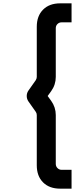

<svg xmlns="http://www.w3.org/2000/svg" viewBox="-20 -917 489 1149"><path d="M408.2 212H340.1Q275.3 212 237.7 174.4Q200.1 136.8 200.1 72.2V-228.3Q200.1 -239.3 194.1 -247.7L149.8 -310.5Q140 -325.2 140 -342.5Q140 -359.9 149.8 -374.5L194.1 -437.3Q200.1 -447.3 200.1 -456.7V-757Q200.1 -821.3 237.7 -859.2Q275.3 -897 340.1 -897H408.2V-783.3H348.4Q334.1 -783.3 323.9 -773.2Q313.8 -763.1 313.8 -748.7V-456.7Q313.8 -410.2 286.4 -371.7L265.2 -342.5L286.4 -313.3Q313.8 -274.8 313.8 -228.3V63.8Q313.8 78.5 323.9 88.8Q334.1 99.2 348.4 99.2H408.2Z"/></svg>

Font: Manrope Variable Light
Style: Regular
Weight: 200
Designer: Mikhail Sharanda
Foundry: Mikhail Sharanda
Version: Version 4.505